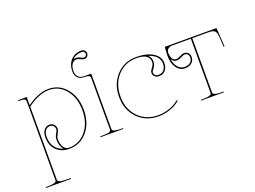

<svg xmlns="http://www.w3.org/2000/svg" viewBox="-136 -1038 2104 1587"><g transform="rotate(-20 916.0 -244.0)"><path d="M272 -15.6Q242.7 -46.4 242.7 -106.9Q242.7 -124 249.8 -139.4Q256.8 -154.8 263.9 -166.3Q271 -177.7 271 -184.6Q271 -205.6 259.8 -217.5Q248.5 -229.5 229 -229.5Q204.6 -229.5 189.5 -209.5Q174.3 -189.5 174.3 -153.3Q174.3 -100.6 200.2 -64.7Q226.1 -28.8 272 -15.6ZM55.2 -520H67.4L132.3 -521.5V-448.7Q232.4 -522.5 323.7 -522.5Q418 -522.5 479 -448Q540 -373.5 540 -259.8Q540 -146 477.5 -71.8Q415 2.4 318.4 2.4Q248 2.4 205.3 -40.3Q162.6 -83 162.6 -153.3Q162.6 -193.4 180.9 -217.5Q199.2 -241.7 229 -241.7Q253.4 -241.7 268.3 -226.1Q283.2 -210.4 283.2 -184.6Q283.2 -171.9 268.8 -147.7Q254.4 -123.5 254.4 -106.9Q254.4 -62 271.7 -34.7Q289.1 -7.3 318.4 -7.3Q409.7 -7.3 468.5 -78.6Q527.3 -149.9 527.3 -259.8Q527.3 -369.6 470 -441.2Q412.6 -512.7 323.7 -512.7Q233.9 -512.7 132.3 -436V205.1Q132.3 213.9 136.5 219Q140.6 224.1 158 228.3Q175.3 232.4 207.5 232.4H245.1V240.2H24.9V232.4H44.9Q77.1 232.4 94.5 228.3Q111.8 224.1 116 219Q120.1 213.9 120.1 205.1V-487.3Q120.1 -501.5 108.2 -507.1Q96.2 -512.7 67.4 -512.7H55.2Z M602.5 -681.2Q613.3 -685.1 624 -685.1Q643.6 -685.1 662.8 -674.8Q682.1 -664.6 688 -664.6Q698.2 -664.6 705.8 -672.1Q713.4 -679.7 713.4 -689.9Q713.4 -700.2 705.8 -707.8Q698.2 -715.3 688 -715.3Q633.8 -715.3 602.5 -681.2ZM699.2 -520V-35.2Q699.2 -26.4 703.4 -21Q707.5 -15.6 724.9 -11.5Q742.2 -7.3 774.4 -7.3H792V0H591.8V-7.3H611.8Q644 -7.3 661.4 -11.5Q678.7 -15.6 682.9 -21Q687 -26.4 687 -35.2V-487.3Q687 -501.5 675 -507.1Q663.1 -512.7 634.3 -512.7Q600.1 -512.7 579.3 -533.4Q558.6 -554.2 558.6 -588.4Q558.6 -650.9 594 -689.2Q629.4 -727.5 688 -727.5Q703.6 -727.5 714.6 -716.3Q725.6 -705.1 725.6 -689.9Q725.6 -674.8 714.6 -663.6Q703.6 -652.3 688 -652.3Q676.3 -652.3 657 -662.6Q637.7 -672.9 624 -672.9Q598.6 -672.9 583.5 -649.7Q568.4 -626.5 568.4 -588.4Q568.4 -557.6 586.7 -538.8Q605 -520 635.3 -520Z M1192.4 -497.1Q1217.3 -475.1 1217.3 -438Q1217.3 -417 1208 -400.6Q1198.7 -384.3 1189.7 -373.5Q1180.7 -362.8 1180.7 -355.5Q1180.7 -339.8 1191.2 -330.1Q1201.7 -320.3 1220.7 -320.3Q1250 -320.3 1267.6 -340.6Q1285.2 -360.8 1285.2 -396.5Q1285.2 -430.7 1261.5 -456.5Q1237.8 -482.4 1192.4 -497.1ZM1094.2 -522.5Q1185.5 -522.5 1241.5 -487.8Q1297.4 -453.1 1297.4 -396.5Q1297.4 -356.4 1276.4 -332.5Q1255.4 -308.6 1220.7 -308.6Q1197.8 -308.6 1183.3 -321.5Q1168.9 -334.5 1168.9 -355.5Q1168.9 -368.2 1178 -380.4Q1187 -392.6 1196.3 -406.7Q1205.6 -420.9 1205.6 -438Q1205.6 -512.7 1092.8 -512.7Q992.2 -512.7 927 -441.2Q861.8 -369.6 861.8 -258.8Q861.8 -148.4 929.7 -77.9Q997.6 -7.3 1104.5 -7.3Q1153.8 -7.3 1202.1 -23.9Q1250.5 -40.5 1288.1 -72.3L1294.4 -64.9Q1255.4 -31.7 1205.3 -14.6Q1155.3 2.4 1104.5 2.4Q993.2 2.4 921.4 -71Q849.6 -144.5 849.6 -258.8Q849.6 -373 918.9 -447.8Q988.3 -522.5 1094.2 -522.5Z M1356.4 -409.7Q1363.3 -361.8 1387.2 -335Q1411.1 -308.1 1445.3 -308.1Q1477.5 -308.1 1495.8 -324Q1514.2 -339.8 1514.2 -366.2Q1514.2 -384.8 1503.9 -395Q1493.7 -405.3 1475.6 -405.3Q1470.2 -405.3 1445.6 -392.8Q1420.9 -380.4 1399.9 -380.4Q1372.6 -380.4 1356.4 -409.7ZM1350.6 -520H1796.4Q1801.3 -520 1801.3 -515.6L1812 -355.5L1803.7 -354.5L1797.9 -447.3Q1795.4 -483.4 1781 -496.6Q1766.6 -509.8 1729.5 -509.8H1584.5V-35.2Q1584.5 -28.8 1586.7 -24.4Q1588.9 -20 1595.9 -15.9Q1603 -11.7 1618.9 -9.5Q1634.8 -7.3 1659.2 -7.3H1676.8V0H1476.6V-7.3H1496.6Q1528.8 -7.3 1546.1 -11.5Q1563.5 -15.6 1567.6 -21Q1571.8 -26.4 1571.8 -35.2V-509.8H1412.1Q1386.7 -509.8 1371.6 -497.6Q1356.4 -485.4 1356.4 -465.3Q1356.4 -432.6 1368.4 -412.6Q1380.4 -392.6 1399.9 -392.6Q1415.5 -392.6 1439.9 -405Q1464.4 -417.5 1475.6 -417.5Q1498.5 -417.5 1512.5 -403.3Q1526.4 -389.2 1526.4 -366.2Q1526.4 -335 1503.9 -315.4Q1481.4 -295.9 1445.3 -295.9Q1398.9 -295.9 1370.4 -336.7Q1341.8 -377.4 1341.8 -444.3Q1341.8 -454.6 1345.7 -515.6Q1345.7 -520 1350.6 -520Z"/></g></svg>

Font: ZnikomitNo24
Style: Thin
Weight: 300
Designer: gluk
Foundry: gluk
Version: Version 0.55